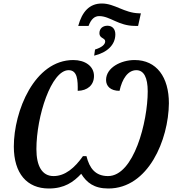

<svg xmlns="http://www.w3.org/2000/svg" viewBox="-20 -1067 997 1097"><path d="M427 -919H486C501 -959 521 -975 547 -975C609 -975 657 -919 751 -919H769L785 -991H774C690 -993 635 -1047 562 -1047C491 -1047 449 -1000 427 -919ZM523 -784 518 -749C593 -767 639 -811 639 -871C639 -902 621 -920 594 -920C567 -920 548 -904 548 -877C548 -847 581 -851 581 -831C581 -812 561 -796 523 -784ZM259 10C348 10 400 -27 444 -74C475 -24 517 10 599 10C828 10 943 -269 945 -477C945 -626 875 -724 749 -724C672 -724 586 -681 586 -610C586 -575 611 -548 663 -548C678 -617 711 -666 759 -666C802 -666 824 -624 824 -545C824 -372 745 -61 597 -61C525 -61 491 -106 474 -175H454C407 -108 352 -61 286 -61C220 -61 188 -119 188 -215C188 -403 273 -666 372 -666C423 -666 425 -608 424 -548C479 -549 517 -580 517 -633C517 -689 466 -724 399 -724C176 -724 59 -431 59 -230C59 -76 134 10 259 10Z"/></svg>

Font: Noto Serif Condensed SemiBold
Style: Italic
Weight: 600
Width: 3
Italic angle: -12°
Designer: Monotype Design Team
Foundry: Monotype Imaging Inc.
Version: Version 2.014